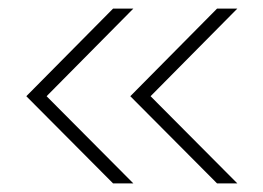

<svg xmlns="http://www.w3.org/2000/svg" viewBox="-20 -545 610 445"><path d="M530 -120H483L282 -322L483 -525H530L329 -322ZM289 -120H242L41 -322L242 -525H289L88 -322Z"/></svg>

Font: Be Vietnam Pro Variable Thin
Style: Regular
Weight: 100
Designer: Lam Bao, Tony Le, Vietanh Nguyen
Foundry: Yellow Type Foundry
Version: Version 1.002